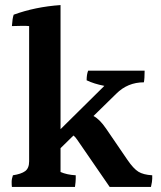

<svg xmlns="http://www.w3.org/2000/svg" viewBox="-20 -785 634 758"><path d="M581 -93Q581 -90 581 -79.5Q581 -69 576 -47H413L285 -233Q277 -245 270 -250L219 -200V-106Q244 -95 279 -93Q279 -89 279 -79Q279 -69 276 -47H27Q26 -54 26 -66.5Q26 -79 31 -93Q64 -98 79.5 -109.5Q95 -121 95 -148V-682Q86 -683 69 -683Q52 -683 27 -682Q29 -713 34 -727Q119 -758 219 -765V-275L392 -446Q351 -454 322 -468Q322 -491 328 -506H551Q551 -474 548 -460Q484 -460 439 -415L349 -327Q373 -315 399 -277L483 -154Q507 -119 526.5 -107Q546 -95 581 -93Z"/></svg>

Font: Halant Semibold
Style: Regular
Weight: 600
Version: Version 1.100;PS 1.0;hotconv 1.0.78;makeotf.lib2.5.61930; tt